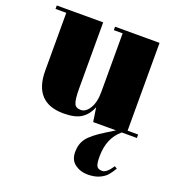

<svg xmlns="http://www.w3.org/2000/svg" viewBox="-132 -583 868 941"><g transform="rotate(20 302.5 -112.5)"><path d="M595 -18C595 -18 540 -18 540 -18C540 -18 540 -476 540 -476C540 -476 308 -476 308 -476C308 -476 308 -458 308 -458C308 -458 354 -458 354 -458C354 -458 354 -152 354 -152C354 -152 354 -152 354 -152C354 -115 347 -87 334 -66C321 -45 306 -35 289 -35C272 -35 260 -41 255 -54C249 -67 246 -93 246 -133C246 -133 246 -476 246 -476C246 -476 4 -476 4 -476C4 -476 4 -458 4 -458C4 -458 60 -458 60 -458C60 -458 60 -157 60 -157C60 -157 60 -157 60 -157C60 -46 112 10 215 10C215 10 215 10 215 10C256 10 288 3 309 -12C330 -26 345 -46 356 -73C356 -73 367 0 367 0C367 0 486 0 486 0C486 0 444 26 444 26C444 26 444 26 444 26C400 53 371 76 356 96C341 116 334 140 334 167C334 195 343 216 362 230C381 244 403 251 428 251C453 251 474 247 491 239C508 231 520 222 528 212C536 203 545 190 554 175C554 175 541 167 541 167C541 167 541 167 541 167C522 196 505 210 490 210C475 210 466 206 461 197C456 188 454 172 454 147C454 147 454 147 454 147C454 83 475 34 516 0C516 0 595 0 595 0C595 0 595 -18 595 -18Z"/></g></svg>

Font: Abril Fatface Utterance
Style: Regular
Weight: 500
Designer: Veronika Burian, Jos Scaglione
Foundry: TypeTogether
Version: ""